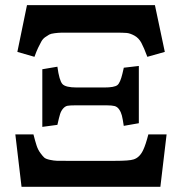

<svg xmlns="http://www.w3.org/2000/svg" viewBox="-20 -720 701 740"><path d="M112.8 -501 46.9 -520 84 -700.2H577.1L615.2 -520L547.9 -501Q534.7 -536.6 524.7 -555.2Q514.6 -573.7 498 -582.8Q481.4 -591.8 468.3 -593Q455.1 -594.2 422.4 -594.2Q415 -594.2 411.1 -594.2H246.1Q224.6 -594.2 214.6 -594Q204.6 -593.8 190.4 -592Q176.3 -590.3 169.7 -586.7Q163.1 -583 154.1 -576.7Q145 -570.3 139.2 -559.8Q133.3 -549.3 126.7 -535.4Q120.1 -521.5 112.8 -501ZM143.1 -231V-453.1L201.2 -462.9Q208.5 -409.2 220.7 -396Q232.9 -382.8 275.9 -382.8H381.8Q420.9 -382.8 432.6 -392.1Q443.4 -400.9 451.7 -435.5Q453.1 -441.4 456.5 -456.1L457 -459L515.1 -465.8V-245.1L457 -234.9Q453.1 -261.7 449.7 -274.9Q446.3 -288.1 439.2 -298.3Q432.1 -308.6 421.6 -311.3Q411.1 -314 392.1 -314H269Q249.5 -314 240.2 -312.3Q231 -310.5 223.1 -301.5Q215.3 -292.5 211.4 -279.8Q207.5 -267.1 201.2 -238.8ZM63 0 39.1 -202.1H108.9Q115.7 -175.3 121.1 -158.9Q126.5 -142.6 135.5 -130.4Q144.5 -118.2 150.4 -112.8Q156.2 -107.4 172.1 -104Q188 -100.6 199.5 -100.3Q210.9 -100.1 237.8 -100.1H422.9Q478.5 -100.1 494.6 -105.5Q518.6 -112.8 532.2 -142.6Q541.5 -162.1 551.8 -202.1H622.1L598.1 0Z"/></svg>

Font: Literata Book SemiBold
Style: Regular
Weight: 600
Designer: Latin by Veronika Burian and Jose Scaglione. Greek by Irene Vlachou. Cyrillic by Vera Evstafieva
Foundry: TypeTogether
Version: Version 2.003;PS 002.003;hotconv 1.0.88;makeotf.lib2.5.64775